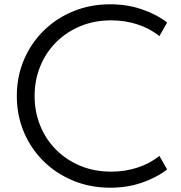

<svg xmlns="http://www.w3.org/2000/svg" viewBox="-20 -860 844 896"><path d="M494.5 16Q402 16 322.5 -16.5Q243 -49 183.8 -107.2Q124.5 -165.5 91.5 -243.5Q58.5 -321.5 58.5 -412Q58.5 -502.5 91.5 -580.5Q124.5 -658.5 183.8 -716.8Q243 -775 322.2 -807.5Q401.5 -840 494.5 -840Q572 -840 640 -817.2Q708 -794.5 760 -755L724 -691.5Q680 -727 622 -746Q564 -765 499 -765Q420.5 -765 355.2 -738Q290 -711 242 -663Q194 -615 167.8 -550.5Q141.5 -486 141.5 -412Q141.5 -338 167.8 -273.5Q194 -209 242 -161Q290 -113 355.2 -86Q420.5 -59 499 -59Q564 -59 622 -78Q680 -97 724 -132.5L760 -69Q708.5 -30 640.8 -7Q573 16 494.5 16Z"/></svg>

Font: Spartan Thin
Style: Regular
Weight: 400
Version: Version 1.004